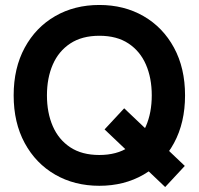

<svg xmlns="http://www.w3.org/2000/svg" viewBox="-20 -734 800 773"><path d="M401 -213 480 -298 724 -66 645 19ZM380 14Q280 14 202 -31Q124 -76 79.5 -158Q35 -240 35 -350Q35 -460 79.5 -542Q124 -624 202 -669Q280 -714 380 -714Q480 -714 558 -669Q636 -624 680.5 -542Q725 -460 725 -350Q725 -240 680.5 -158Q636 -76 558 -31Q480 14 380 14ZM379.8 -110Q450 -110 497 -141Q544 -172 567.5 -226Q591 -280 591 -350Q591 -420 567.5 -474Q544 -528 497.2 -559Q450.4 -590 380.2 -590Q310 -590 263 -559Q216 -528 192.5 -474Q169 -420 169 -350Q169 -280 192.5 -226Q216 -172 262.8 -141Q309.6 -110 379.8 -110Z"/></svg>

Font: Cabin VF Beta
Style: Regular
Weight: 400
Designer: Pablo Impallari
Foundry: Pablo Impallari. http://www.impallari.com Igino Marini. http://www.ikern.com
Version: Version 2.200